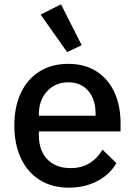

<svg xmlns="http://www.w3.org/2000/svg" viewBox="-20 -851 621 884"><path d="M356 -643 289 -611 167 -784 261 -831ZM46 -273Q46 -359 76 -423Q106 -487 162 -522Q218 -557 294 -557Q371 -557 425 -522Q479 -487 507 -425.5Q535 -364 535 -286V-246H159V-227Q159 -159 197.5 -118Q236 -77 306 -77Q401 -77 452 -162L516 -100Q486 -48 428.5 -17.5Q371 13 296 13Q220 13 163.5 -22Q107 -57 76.5 -122Q46 -187 46 -273ZM159 -318H420V-328Q420 -394 386 -433Q352 -472 295 -472Q235 -472 197 -431Q159 -390 159 -325Z"/></svg>

Font: IBM Plex Sans JP Medium
Style: Regular
Weight: 500
Designer: Mike Abbink; Paul van der Laan; Pieter van Rosmalen; Wujin Sim; Yejin Wi; Jinhee Kim; Boomi Park; Yona Kim; Kichan Ma
Foundry: Sandoll Inc.
Version: Version 1.001